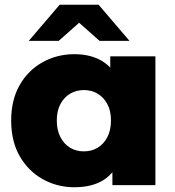

<svg xmlns="http://www.w3.org/2000/svg" viewBox="-20 -779 735 808"><path d="M293 9Q220 9 159 -25.5Q98 -60 62.5 -122.5Q27 -185 27 -272Q27 -358 62.5 -420.5Q98 -483 159 -517Q220 -551 293 -551Q363 -551 411.5 -521Q460 -491 485.5 -429Q511 -367 511 -272Q511 -175 487 -113Q463 -51 415 -21Q367 9 293 9ZM333 -142Q365 -142 390.5 -157Q416 -172 431.5 -201.5Q447 -231 447 -272Q447 -313 431.5 -341.5Q416 -370 390.5 -385Q365 -400 333 -400Q301 -400 275.5 -385Q250 -370 234.5 -341.5Q219 -313 219 -272Q219 -231 234.5 -201.5Q250 -172 275.5 -157Q301 -142 333 -142ZM453 0V-93L454 -272L444 -451V-542H634V0ZM101 -607 231 -759H395L525 -607H399L258 -732H368L227 -607Z"/></svg>

Font: MOST Montserrat ExtraBold
Style: Regular
Weight: 800
Designer: Julieta Ulanovsky
Foundry: Julieta Ulanovsky
Version: Version 8.000;March 11, 2024;FontCreator 15.0.0.2926 64-bit